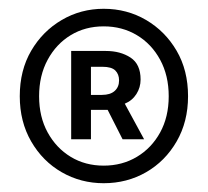

<svg xmlns="http://www.w3.org/2000/svg" viewBox="-20 -734 473 437"><path d="M216 -317Q164 -317 120.5 -342Q77 -367 51 -412Q25 -457 25 -515Q25 -574 51 -618.5Q77 -663 120.5 -688.5Q164 -714 216 -714Q269 -714 312.5 -688.5Q356 -663 382 -618.5Q408 -574 408 -515Q408 -457 382 -412Q356 -367 312.5 -342Q269 -317 216 -317ZM216 -357Q258 -357 291.5 -377Q325 -397 344.5 -432.5Q364 -468 364 -515Q364 -562 344.5 -598Q325 -634 291.5 -654Q258 -674 216 -674Q174 -674 141 -654Q108 -634 88.5 -598Q69 -562 69 -515Q69 -468 88.5 -432.5Q108 -397 141 -377Q174 -357 216 -357ZM142 -417V-618H221Q254 -618 277 -603Q300 -588 300 -553Q300 -535 290.5 -520Q281 -505 264 -498L308 -417H259L225 -484H187V-417ZM187 -518H212Q231 -518 241 -527Q251 -536 251 -551Q251 -565 242.5 -573.5Q234 -582 213 -582H187Z"/></svg>

Font: Mada Medium
Style: Regular
Weight: 500
Designer: Khaled Hosny
Version: Version 1.5